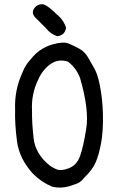

<svg xmlns="http://www.w3.org/2000/svg" viewBox="-20 -852 540 887"><path d="M144.5 -821.3Q169.9 -841.8 195.8 -824.7Q221.7 -807.6 239.3 -788.1Q273.4 -761.7 285.2 -723.6Q280.3 -689.5 245.1 -684.6Q213.9 -694.3 192.4 -721.7Q168 -745.1 144.5 -769.5Q119.1 -794.9 144.5 -821.3ZM221.7 -646.5Q271.5 -661.1 296.9 -650.9Q322.3 -640.6 347.2 -626.5Q372.1 -612.3 386.7 -586.9Q401.4 -561.5 416 -535.6Q430.7 -509.8 440.4 -461.9Q454.1 -395.5 455.6 -320.8Q457 -246.1 447.3 -192.4Q437.5 -138.7 422.4 -103Q407.2 -67.4 370.1 -32.2Q353.5 -9.8 333 -2.9Q312.5 3.9 298.8 8.8Q259.8 19.5 221.7 10.7Q171.9 -9.8 132.8 -48.8Q69.3 -118.2 58.6 -198.7Q47.9 -279.3 49.8 -344.7Q45.9 -435.5 84 -517.6Q96.7 -551.8 122.1 -578.1Q161.1 -628.9 221.7 -646.5ZM293.9 -567.4Q248 -582 210 -553.7Q173.8 -525.4 156.2 -483.4Q124 -417 127.9 -342.8Q127 -285.2 135.3 -212.9Q143.6 -140.6 209 -87.9Q224.6 -76.2 244.1 -68.8Q263.7 -61.5 298.8 -75.2Q334 -88.9 349.1 -128.9Q364.3 -168.9 378.4 -257.3Q392.6 -345.7 349.6 -492.2Q332 -538.1 293.9 -567.4Z"/></svg>

Font: NaikaiFont
Style: Regular
Weight: 400
Version: Version 1.67